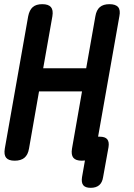

<svg xmlns="http://www.w3.org/2000/svg" viewBox="-20 -760 640 920"><path d="M373 -322H167L119 -48Q114 -18 97 -4Q80 10 50.5 10Q21 10 9.5 -4Q-2 -18 3 -48L115 -682Q121 -712 137 -726Q153 -740 182.5 -740Q212 -740 224 -726Q236 -712 231 -682L187 -433H393L437 -682Q442 -712 458.5 -726Q475 -740 504.5 -740Q534 -740 546 -726Q558 -712 552 -682L450 -105H458Q484 -105 494 -92.5Q504 -80 500 -55L474 89Q470 115 455 127.5Q440 140 414.5 140Q389 140 379 127.5Q369 115 373 89L387 9Q380 10 372 10Q343 10 331.5 -4Q320 -18 325 -48Z"/></svg>

Font: Maple Mono SemiBold
Style: Italic
Weight: 600
Italic angle: -10°
Monospace: yes
Designer: subframe7536
Version: Version 7.000